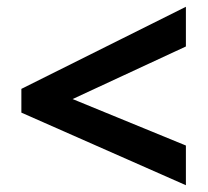

<svg xmlns="http://www.w3.org/2000/svg" viewBox="-20 -645 612 566"><path d="M528 -99 43 -313V-383L528 -625V-508L194 -353L528 -216Z"/></svg>

Font: Noto Sans Kawi
Style: Bold
Weight: 700
Designer: Fadhl Haqq
Version: Version 1.000